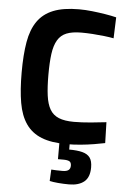

<svg xmlns="http://www.w3.org/2000/svg" viewBox="-60 -738 661 1001"><g transform="rotate(5 270.0 -238.0)"><path d="M309 11Q229 11 177.5 -9.5Q126 -30 96 -73Q66 -116 54.5 -182.5Q43 -249 43 -341Q43 -434 54.5 -500.5Q66 -567 96 -610Q126 -653 178.5 -674Q231 -695 313 -695Q346 -695 382 -691Q418 -687 451.5 -681.5Q485 -676 509 -670L505 -560Q485 -564 455 -567.5Q425 -571 394 -573Q363 -575 336 -575Q288 -575 258 -563Q228 -551 211.5 -523Q195 -495 189 -450.5Q183 -406 183 -341Q183 -277 189 -232.5Q195 -188 211 -160.5Q227 -133 257.5 -120.5Q288 -108 337 -108Q377 -108 425.5 -112.5Q474 -117 506 -121L509 -12Q485 -7 452 -1.5Q419 4 382 7.5Q345 11 309 11ZM340 219Q311 219 282.5 216.5Q254 214 238 210L241 150Q247 151 267.5 151.5Q288 152 300 152Q321 152 331 144.5Q341 137 341 121Q341 104 331 98.5Q321 93 300 93H271V-9H325V38Q367 38 394 45Q421 52 434 69.5Q447 87 447 121Q447 173 418.5 196Q390 219 340 219Z"/></g></svg>

Font: Cairo Play
Style: Bold
Weight: 700
Version: Version 3.119